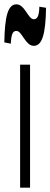

<svg xmlns="http://www.w3.org/2000/svg" viewBox="-47 -868 233 888"><path d="M46 -569V0H92V-569ZM-27 -672 3 -666C5 -710 12 -725 29 -725C55 -725 70 -656 109 -656C148 -656 164 -710 166 -832L135 -837C134 -794 126 -779 109 -779C83 -779 68 -848 29 -848C-10 -848 -25 -794 -27 -672Z"/></svg>

Font: 寒蝉无机体 CompactMedium
Style: Regular
Weight: 500
Width: 3
Designer: ChillTanhei {Warren2060}; 
Source Han Sans {Ryoko NISHIZUKA 西塚涼子 (kana, bopomofo & ideographs); Paul D. Hunt (Latin, Gre
Foundry: ChillType&Adobe
Version: Version 1.000;Glyphs 3.1.1 (3135)